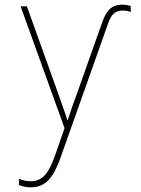

<svg xmlns="http://www.w3.org/2000/svg" viewBox="-20 -555 603 821"><path d="M111 246C176 246 209 204 240 116L442 -454C455 -492 471 -510 506 -510C520 -510 531 -507 539 -503V-529C532 -532 518 -535 503 -535C456 -535 435 -508 419 -465L312 -163C292 -108 282 -81 270 -42H268C257 -76 248 -100 227 -160L95 -528H68L256 -7L216 108C187 191 159 220 111 220C93 220 78 216 61 210V236C79 243 93 246 111 246Z"/></svg>

Font: Noto Sans Mono SemiCondensed Thin
Style: Regular
Weight: 100
Width: 4
Designer: Monotype Design Team
Foundry: Monotype Imaging Inc.
Version: Version 2.014